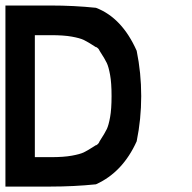

<svg xmlns="http://www.w3.org/2000/svg" viewBox="-20 -687 707 707"><path d="M333.3 -151.7Q343.3 -156.7 346.7 -166.7Q366.7 -197.5 373.3 -211.7Q380 -225.8 385.4 -255.4Q390.8 -285 390.8 -333.3Q390.8 -381.7 385.4 -411.2Q380 -440.8 373.3 -455Q366.7 -469.2 346.7 -500Q343.3 -509.2 333.3 -514.2V-513.3Q302.5 -533.3 288.3 -540Q274.2 -546.7 244.6 -552.1Q215 -557.5 166.7 -557.5H108.3V-108.3H166.7Q215 -108.3 244.6 -113.8Q274.2 -119.2 288.3 -125.8Q302.5 -132.5 333.3 -152.5ZM333.3 -8.3Q251.7 0 166.7 0H0V-666.7H166.7Q251.7 -666.7 333.3 -658.3Q429.2 -621.7 483.3 -500Q500 -418.3 500 -333.3Q500 -248.3 483.3 -166.7Q431.7 -52.5 333.3 -8.3Z"/></svg>

Font: 0xA000-Mono
Style: Mono-Bold
Weight: 700
Version: Version 0.1